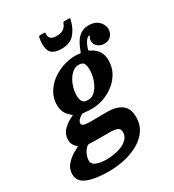

<svg xmlns="http://www.w3.org/2000/svg" viewBox="-309 -911 1188 1308"><g transform="rotate(-30 284.5 -257.0)"><path d="M297.8 -622Q226.2 -622 207.4 -660.8Q188.5 -699.5 202 -766.5Q204 -776 215.1 -776H246.1Q253.8 -776 253.3 -768Q250.4 -743.5 263 -729Q275.6 -714.5 310.9 -714.5Q344.3 -714.5 363.1 -727.5Q382 -740.5 390.7 -761.5Q393.6 -768.5 395.3 -772.2Q397 -776 405.7 -776H440.6Q447.8 -776 448.8 -773.8Q449.7 -771.5 447.8 -764Q431.8 -698.5 396.5 -660.2Q361.2 -622 297.8 -622ZM-70 155Q-70 109.5 -37 74.8Q-4 40 39.5 19.5Q55 11.5 57.8 9.2Q60.5 7 55.2 3.8Q50 0.5 41 -10Q22 -32 22 -62.5Q22 -103 48.8 -133.2Q75.5 -163.5 115 -182.5Q135.5 -192 135 -193.5Q134.5 -195 119 -208.5Q75.5 -244.5 75.5 -306Q75.5 -356.5 99.2 -398.5Q123 -440.5 163 -471Q203 -501.5 251.8 -518.2Q300.5 -535 350.5 -535Q368.5 -535 383 -532Q390 -531 392.5 -532.8Q395 -534.5 397.5 -542Q408.5 -575 425.8 -604.2Q443 -633.5 469.2 -651.5Q495.5 -669.5 532.5 -669.5Q582 -669.5 610.5 -642Q639 -614.5 639 -579Q639 -550 619.2 -528Q599.5 -506 566 -506Q537.5 -506 515.8 -523Q494 -540 494 -567.5Q494 -588.5 502 -597Q510 -605.5 501 -605.5Q487.5 -605.5 473 -584.2Q458.5 -563 448.5 -529.5Q446.5 -522 447.8 -520.2Q449 -518.5 455.5 -515.5Q492 -499 512.5 -469Q533 -439 533 -395.5Q533 -345 510.8 -302.8Q488.5 -260.5 450.5 -229.8Q412.5 -199 365.2 -182Q318 -165 267.5 -165Q256 -165 244.8 -165.5Q233.5 -166 223.5 -167.5Q207.5 -169.5 199 -169Q190.5 -168.5 180.5 -160Q168 -151.5 159.2 -140.8Q150.5 -130 150.5 -118Q150.5 -104 168.2 -99Q186 -94 217.5 -94Q230 -94 256 -94.2Q282 -94.5 308.2 -94.8Q334.5 -95 348.5 -95Q420 -95 461.2 -65.2Q502.5 -35.5 502.5 35.5Q502.5 91 474.2 133.5Q446 176 397.2 204.8Q348.5 233.5 286.2 248Q224 262.5 156 262.5Q54.5 262.5 -7.8 238.2Q-70 214 -70 155ZM224 -293.5Q224 -267.5 234.2 -248.8Q244.5 -230 278 -230Q311 -230 336.2 -256.8Q361.5 -283.5 375.5 -324.2Q389.5 -365 389.5 -406.5Q389.5 -428.5 381.8 -449.2Q374 -470 340 -470Q307 -470 280.8 -443.2Q254.5 -416.5 239.2 -376Q224 -335.5 224 -293.5ZM112 43Q92.5 63 83.2 86.8Q74 110.5 74 128.5Q74 159.5 106.2 171.8Q138.5 184 181.5 184Q231.5 184 275.5 172Q319.5 160 346.5 136.2Q373.5 112.5 373.5 77.5Q373.5 52.5 354.5 43.2Q335.5 34 290 34H191Q180.5 34 170.2 33.8Q160 33.5 150 33Q133.5 31.5 127 32.8Q120.5 34 112 43Z"/></g></svg>

Font: Besley*
Style: Bold Italic
Weight: 700
Italic angle: -13°
Designer: Owen Earl
Foundry: indestructible type*
Version: Version 2.000; ttfautohint (v1.8.3)